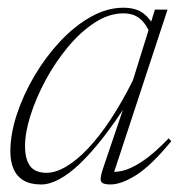

<svg xmlns="http://www.w3.org/2000/svg" viewBox="-20 -480 488 510"><path d="M254 -33.5 313 -207.5H319Q284.5 -153.5 252.5 -112.8Q220.5 -72 191.8 -44.8Q163 -17.5 137.2 -3.8Q111.5 10 89.5 10Q60.5 10 42.5 -0.8Q24.5 -11.5 16 -31.2Q7.5 -51 7.5 -77.5Q7.5 -123.5 24.5 -175.5Q41.5 -227.5 71.2 -278Q101 -328.5 139.2 -369.5Q177.5 -410.5 220.8 -435Q264 -459.5 307.5 -459.5Q342 -459.5 361.8 -443.8Q381.5 -428 395.5 -399.5L380.5 -386.5Q369 -416 352 -430.2Q335 -444.5 307.5 -444.5Q269.5 -444.5 231.8 -420Q194 -395.5 160.5 -355.2Q127 -315 101.5 -267.8Q76 -220.5 61.2 -174.2Q46.5 -128 46.5 -92Q46.5 -57.5 59.8 -39.2Q73 -21 103.5 -21Q128 -21 156.2 -37.8Q184.5 -54.5 214.2 -86Q244 -117.5 274 -163Q304 -208.5 333 -266.5L378 -411L391.5 -454.5H425L278.5 -9L266 -24Q282.5 -21.5 304.8 -26.2Q327 -31 357.2 -50.8Q387.5 -70.5 428 -112.5L435 -105Q382 -40.5 342.2 -15.2Q302.5 10 273 10Q251.5 10 248.2 1.2Q245 -7.5 254 -33.5Z"/></svg>

Font: Newsreader 36pt ExtraLight
Style: Italic
Weight: 250
Italic angle: -17°
Designer: Hugues Gentile
Foundry: Production Type
Version: Version 1.003